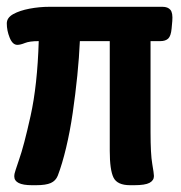

<svg xmlns="http://www.w3.org/2000/svg" viewBox="-24 -543 534 565"><path d="M70 2Q18 2 18 -24Q18 -32 22 -43Q26 -54 32 -73Q46 -112 66 -202Q86 -292 90 -422Q63 -422 49.5 -416.5Q36 -411 27 -411Q13 -411 4.5 -432Q-4 -453 -4 -474Q-4 -491 15 -501.5Q34 -512 63 -517.5Q92 -523 122 -523H454Q470 -523 477.5 -514Q485 -505 483 -481L481 -459Q479 -437 471 -429.5Q463 -422 448 -422H419V-154Q419 -90 424 -61Q429 -32 429 -25Q429 -12 416 -5Q403 2 371 2H359Q321 2 310 -20.5Q299 -43 299 -99V-422H211Q209 -375 203.5 -320.5Q198 -266 190 -211Q182 -156 170.5 -108Q159 -60 146 -26Q140 -11 125.5 -4.5Q111 2 82 2Z"/></svg>

Font: Asap Condensed SemiBold
Style: Regular
Weight: 600
Width: 3
Designer: Pablo Cosgaya
Foundry: Omnibus-Type
Version: Version 3.001; ttfautohint (v1.8.4.7-5d5b)